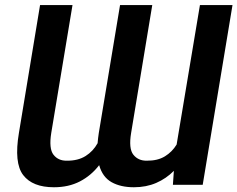

<svg xmlns="http://www.w3.org/2000/svg" viewBox="-20 -748 961 777"><path d="M381.3 -79.6Q349.1 -37.6 303.5 -13.9Q257.8 9.8 198.2 9.8Q111.8 9.8 74 -39.3Q36.1 -88.4 56.6 -210.4L142.1 -727.5H273.4L187.5 -210.4Q177.2 -146.5 196.5 -121.8Q215.8 -97.2 250 -97.7Q295.4 -97.2 326.2 -116.5Q356.9 -135.7 375 -168.5Q376.5 -188 379.9 -210.4L465.8 -727.5H596.2L510.7 -210.4Q500 -146.5 519.8 -121.8Q539.6 -97.2 573.7 -97.7Q617.7 -97.2 647.2 -115.2Q676.8 -133.3 694.8 -163.1L789.1 -727.5H920.9L800.3 0H679.7L683.6 -56.6Q652.8 -25.4 612.3 -7.8Q571.8 9.8 522 9.8Q468.3 9.8 431.6 -10.7Q395 -31.2 381.3 -79.6Z"/></svg>

Font: Inter Display Semi Bold
Style: Italic
Weight: 600
Italic angle: -9.39999°
Designer: Rasmus Andersson
Foundry: rsms
Version: Version 4.000;git-4fc901f